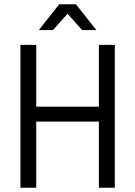

<svg xmlns="http://www.w3.org/2000/svg" viewBox="-20 -875 630 895"><path d="M255.9 -855H334L429.2 -734.9H362.8L294.9 -811L227.1 -734.9H161.1ZM75.2 -666H148.9V-377.9H440.9V-666H515.1V0H440.9V-308.1H148.9V0H75.2Z"/></svg>

Font: Gidolinya
Style: Regular
Weight: 400
Version: Version 1.0.3